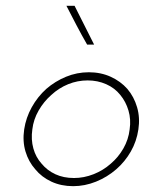

<svg xmlns="http://www.w3.org/2000/svg" viewBox="-20 -632 503 659"><path d="M63 -188Q57 -147 67.5 -112Q78 -77 101 -51Q123 -24 156.5 -8.5Q190 7 231 7Q271 7 309.5 -8.5Q348 -24 379 -51Q409 -77 429 -112Q449 -147 455 -188Q461 -228 450.5 -264Q440 -300 417 -327Q394 -353 360 -368.5Q326 -384 285 -384Q244 -384 206.5 -368.5Q169 -353 139 -327Q109 -300 89 -264Q69 -228 63 -188ZM91 -188Q95 -222 112.5 -252.5Q130 -283 156 -306Q182 -330 214 -343Q246 -356 281 -356Q315 -356 344.5 -343Q374 -330 393 -306Q412 -283 421 -252.5Q430 -222 425 -188Q421 -153 403.5 -122.5Q386 -92 360 -70Q334 -47 301 -34Q268 -21 234 -21Q198 -21 170 -34Q142 -47 123 -70Q103 -92 94.5 -122.5Q86 -153 91 -188ZM236 -612H208Q225 -579 242.5 -545.5Q260 -512 279 -479H303Q286 -512 269.5 -545.5Q253 -579 236 -612Z"/></svg>

Font: Josefin Slab Thin Light
Style: Italic
Weight: 300
Italic angle: -12°
Version: Version 2.000